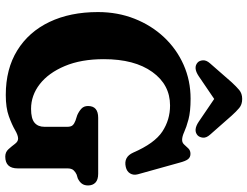

<svg xmlns="http://www.w3.org/2000/svg" viewBox="-128 -824 963 748"><g transform="rotate(90 354.0 -449.5)"><path d="M635.5 -36.5Q635.5 12 589.5 12Q572 12 560.8 -0.5Q549.5 -13 540.2 -25.5Q531 -38 519.5 -38Q506.5 -38 486 -26Q465.5 -14 432.5 -2Q399.5 10 349.5 10Q248 10 175.8 -34.8Q103.5 -79.5 65 -160.2Q26.5 -241 26.5 -349Q26.5 -426 52.5 -491.8Q78.5 -557.5 124.5 -606.5Q170.5 -655.5 232 -682.8Q293.5 -710 364 -710Q414 -710 444.8 -701.8Q475.5 -693.5 493.5 -685.2Q511.5 -677 524.5 -677Q535.5 -677 542.8 -685.2Q550 -693.5 558 -701.5Q566 -709.5 579 -709.5Q592 -709.5 599.5 -700.2Q607 -691 613.5 -666L658.5 -504.5Q663 -487.5 655.2 -474.5Q647.5 -461.5 630 -457.5Q591 -448.5 574 -486.5Q538 -569.5 492.2 -599.8Q446.5 -630 390.5 -630Q309.5 -630 259.8 -560.8Q210 -491.5 210 -372Q210 -283.5 236.8 -220Q263.5 -156.5 307.2 -122.5Q351 -88.5 403.5 -88.5Q441.5 -88.5 457.5 -102Q473.5 -115.5 473.5 -140.5V-229.5Q473.5 -244 467.5 -250.5Q461.5 -257 449.5 -261.5L428 -268.5Q412.5 -275.5 402.5 -285Q392.5 -294.5 392.5 -310.5Q392.5 -350 438.5 -350H656Q680 -350 691 -339.2Q702 -328.5 702 -310.5Q702 -296 695 -286.5Q688 -277 674.5 -270.5L659.5 -266Q649.5 -261.5 642.5 -253.8Q635.5 -246 635.5 -229.5ZM507 -737.5Q487 -719.5 454 -741.5L365 -802L276 -741.5Q243 -719.5 223 -737.5Q215.5 -744.5 214.5 -758Q213.5 -771.5 226.5 -786L299.5 -869.5Q316.5 -888 330.2 -899.5Q344 -911 365 -911Q386.5 -911 400.2 -899.5Q414 -888 430.5 -869.5L504 -786Q517 -771.5 515.8 -758.2Q514.5 -745 507 -737.5Z"/></g></svg>

Font: Fraunces 144pt S100
Style: Bold
Weight: 700
Version: Version 1.000; ttfautohint (v1.8.3)